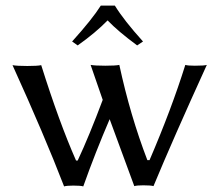

<svg xmlns="http://www.w3.org/2000/svg" viewBox="-20 -665 787 689"><path d="M210 3.9Q139.2 -179.7 24.9 -431.2Q41 -428.2 78.1 -428.2Q114.7 -428.2 127.9 -431.2Q192.4 -226.1 252.9 -88.9H258.8Q300.3 -177.7 348.6 -306.6L305.2 -432.1Q321.3 -429.2 357.9 -429.2Q395 -429.2 408.2 -432.1Q447.3 -250.5 508.8 -90.3H516.6Q595.7 -274.4 645 -432.1Q653.8 -429.2 679.2 -429.2Q713.4 -429.2 722.2 -432.1Q601.1 -166.5 530.8 2.9Q522 0 494.1 0Q471.7 0 461.9 2.9L373.5 -237.3Q321.8 -117.2 278.8 3.9Q270 1 243.2 1Q219.7 1 210 3.9ZM392.1 -645Q424.8 -591.8 493.2 -516.1L472.2 -502Q402.8 -553.2 366.2 -591.8Q322.3 -546.9 258.8 -502L238.8 -516.1Q311.5 -596.7 341.8 -645Z"/></svg>

Font: Linux Biolinum
Style: Regular
Weight: 400
Designer: Philipp H. Poll
Foundry: Philipp H. Poll
Version: Version 0.6.4